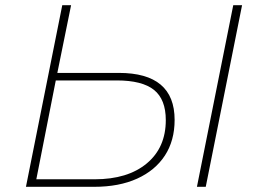

<svg xmlns="http://www.w3.org/2000/svg" viewBox="-20 -720 997 740"><path d="M438 -439Q653 -439 653 -258Q653 -178 615.5 -120.5Q578 -63 508.5 -31.5Q439 0 343 0H80L220 -700H254L201 -439ZM345 -29Q472 -29 545.5 -90Q619 -151 619 -257Q619 -337 573.5 -373.5Q528 -410 430 -410H195L120 -29ZM739 0 879 -700H913L773 0Z"/></svg>

Font: Montserrat ExtraLight
Style: Italic
Weight: 200
Italic angle: -11.3°
Designer: Julieta Ulanovsky
Foundry: Julieta Ulanovsky
Version: Version 9.000; ttfautohint (v1.8.4.7-5d5b)